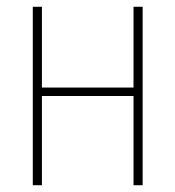

<svg xmlns="http://www.w3.org/2000/svg" viewBox="-20 -548 519 568"><path d="M77 -528V0H104V-264H375V0H402V-528H375V-289H104V-528Z"/></svg>

Font: Noto Sans Display SemiCondensed Thin
Style: Regular
Weight: 250
Width: 4
Designer: Monotype Design team
Foundry: Monotype Imaging Inc.
Version: 1.000